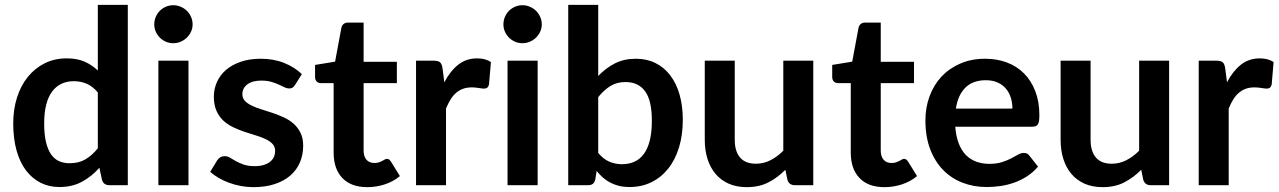

<svg xmlns="http://www.w3.org/2000/svg" viewBox="-20 -763 5270 791"><path d="M383 -382Q362 -407.5 337.2 -418Q312.5 -428.5 284 -428.5Q256 -428.5 233.5 -418Q211 -407.5 195 -386.2Q179 -365 170.5 -332.2Q162 -299.5 162 -255Q162 -210 169.2 -178.8Q176.5 -147.5 190 -127.8Q203.5 -108 223 -99.2Q242.5 -90.5 266.5 -90.5Q305 -90.5 332 -106.5Q359 -122.5 383 -152ZM506.5 -743V0H431Q406.5 0 400 -22.5L389.5 -72Q358.5 -36.5 318.2 -14.5Q278 7.5 224.5 7.5Q182.5 7.5 147.5 -10Q112.5 -27.5 87.2 -60.8Q62 -94 48.2 -143Q34.5 -192 34.5 -255Q34.5 -312 50 -361Q65.5 -410 94.5 -446Q123.5 -482 164 -502.2Q204.5 -522.5 255 -522.5Q298 -522.5 328.5 -509Q359 -495.5 383 -472.5V-743Z M756.5 -513V0H632.5V-513ZM773.5 -662.5Q773.5 -646.5 767 -632.5Q760.5 -618.5 749.8 -608Q739 -597.5 724.5 -591.2Q710 -585 693.5 -585Q677.5 -585 663.2 -591.2Q649 -597.5 638.5 -608Q628 -618.5 621.8 -632.5Q615.5 -646.5 615.5 -662.5Q615.5 -679 621.8 -693.5Q628 -708 638.5 -718.5Q649 -729 663.2 -735.2Q677.5 -741.5 693.5 -741.5Q710 -741.5 724.5 -735.2Q739 -729 749.8 -718.5Q760.5 -708 767 -693.5Q773.5 -679 773.5 -662.5Z M1195.5 -413Q1190.5 -405 1185 -401.8Q1179.5 -398.5 1171 -398.5Q1162 -398.5 1151.8 -403.5Q1141.5 -408.5 1128 -414.8Q1114.5 -421 1097.2 -426Q1080 -431 1056.5 -431Q1020 -431 999.2 -415.5Q978.5 -400 978.5 -375Q978.5 -358.5 989.2 -347.2Q1000 -336 1017.8 -327.5Q1035.5 -319 1058 -312.2Q1080.5 -305.5 1103.8 -297.5Q1127 -289.5 1149.5 -279.2Q1172 -269 1189.8 -253.2Q1207.5 -237.5 1218.2 -215.5Q1229 -193.5 1229 -162.5Q1229 -125.5 1215.8 -94.2Q1202.5 -63 1176.5 -40.2Q1150.5 -17.5 1112.2 -4.8Q1074 8 1024 8Q997.5 8 972.2 3.2Q947 -1.5 923.8 -10Q900.5 -18.5 880.8 -30Q861 -41.5 846 -55L874.5 -102Q880 -110.5 887.5 -115Q895 -119.5 906.5 -119.5Q918 -119.5 928.2 -113Q938.5 -106.5 952 -99Q965.5 -91.5 983.8 -85Q1002 -78.5 1030 -78.5Q1052 -78.5 1067.8 -83.8Q1083.5 -89 1093.8 -97.5Q1104 -106 1108.8 -117.2Q1113.5 -128.5 1113.5 -140.5Q1113.5 -158.5 1102.8 -170Q1092 -181.5 1074.2 -190Q1056.5 -198.5 1033.8 -205.2Q1011 -212 987.2 -220Q963.5 -228 940.8 -238.8Q918 -249.5 900.2 -266Q882.5 -282.5 871.8 -306.5Q861 -330.5 861 -364.5Q861 -396 873.5 -424.5Q886 -453 910.2 -474.2Q934.5 -495.5 970.8 -508.2Q1007 -521 1054.5 -521Q1107.5 -521 1151 -503.5Q1194.5 -486 1223.5 -457.5Z M1493 8Q1426 8 1390.2 -29.8Q1354.5 -67.5 1354.5 -134V-420.5H1302Q1292 -420.5 1285 -427Q1278 -433.5 1278 -446.5V-495.5L1360.5 -509L1386.5 -649Q1389 -659 1396 -664.5Q1403 -670 1414 -670H1478V-508.5H1615V-420.5H1478V-142.5Q1478 -118.5 1489.8 -105Q1501.5 -91.5 1522 -91.5Q1533.5 -91.5 1541.2 -94.2Q1549 -97 1554.8 -100Q1560.5 -103 1565 -105.8Q1569.5 -108.5 1574 -108.5Q1579.5 -108.5 1583 -105.8Q1586.5 -103 1590.5 -97.5L1627.5 -37.5Q1600.5 -15 1565.5 -3.5Q1530.5 8 1493 8Z M1810.5 -424Q1834.5 -470 1867.5 -496.2Q1900.5 -522.5 1945.5 -522.5Q1981 -522.5 2002.5 -507L1994.5 -414.5Q1992 -405.5 1987.2 -401.8Q1982.5 -398 1974.5 -398Q1967 -398 1952.2 -400.5Q1937.5 -403 1923.5 -403Q1903 -403 1887 -397Q1871 -391 1858.2 -379.8Q1845.5 -368.5 1835.8 -352.5Q1826 -336.5 1817.5 -316V0H1694V-513H1766.5Q1785.5 -513 1793 -506.2Q1800.5 -499.5 1803 -482Z M2195 -513V0H2071V-513ZM2212 -662.5Q2212 -646.5 2205.5 -632.5Q2199 -618.5 2188.2 -608Q2177.5 -597.5 2163 -591.2Q2148.5 -585 2132 -585Q2116 -585 2101.8 -591.2Q2087.5 -597.5 2077 -608Q2066.5 -618.5 2060.2 -632.5Q2054 -646.5 2054 -662.5Q2054 -679 2060.2 -693.5Q2066.5 -708 2077 -718.5Q2087.5 -729 2101.8 -735.2Q2116 -741.5 2132 -741.5Q2148.5 -741.5 2163 -735.2Q2177.5 -729 2188.2 -718.5Q2199 -708 2205.5 -693.5Q2212 -679 2212 -662.5Z M2444.5 -133Q2465.5 -107.5 2490.2 -97Q2515 -86.5 2542.5 -86.5Q2571 -86.5 2593.8 -96.8Q2616.5 -107 2632.5 -128.8Q2648.5 -150.5 2657 -184.2Q2665.5 -218 2665.5 -265Q2665.5 -349.5 2637.5 -387.2Q2609.5 -425 2557 -425Q2521.5 -425 2495 -408.8Q2468.5 -392.5 2444.5 -363ZM2444.5 -450Q2475.5 -482.5 2513.2 -501.8Q2551 -521 2599.5 -521Q2644 -521 2679.8 -503.5Q2715.5 -486 2740.8 -453.2Q2766 -420.5 2779.5 -374Q2793 -327.5 2793 -269.5Q2793 -207 2777.5 -156Q2762 -105 2733.2 -68.8Q2704.5 -32.5 2664 -12.5Q2623.5 7.5 2574 7.5Q2550 7.5 2530.5 2.8Q2511 -2 2494.5 -10.5Q2478 -19 2464.2 -31.2Q2450.5 -43.5 2438 -58.5L2432.5 -24Q2429.5 -11 2422.2 -5.5Q2415 0 2402.5 0H2321V-743H2444.5Z M3330.5 -513V0H3255Q3230.5 0 3224 -22.5L3215.5 -63.5Q3184 -31.5 3146 -11.8Q3108 8 3056.5 8Q3014.5 8 2982.2 -6.2Q2950 -20.5 2928 -46.5Q2906 -72.5 2894.8 -108.2Q2883.5 -144 2883.5 -187V-513H3007V-187Q3007 -140 3028.8 -114.2Q3050.5 -88.5 3094 -88.5Q3126 -88.5 3154 -102.8Q3182 -117 3207 -142V-513Z M3623.5 8Q3556.5 8 3520.8 -29.8Q3485 -67.5 3485 -134V-420.5H3432.5Q3422.5 -420.5 3415.5 -427Q3408.5 -433.5 3408.5 -446.5V-495.5L3491 -509L3517 -649Q3519.5 -659 3526.5 -664.5Q3533.5 -670 3544.5 -670H3608.5V-508.5H3745.5V-420.5H3608.5V-142.5Q3608.5 -118.5 3620.2 -105Q3632 -91.5 3652.5 -91.5Q3664 -91.5 3671.8 -94.2Q3679.5 -97 3685.2 -100Q3691 -103 3695.5 -105.8Q3700 -108.5 3704.5 -108.5Q3710 -108.5 3713.5 -105.8Q3717 -103 3721 -97.5L3758 -37.5Q3731 -15 3696 -3.5Q3661 8 3623.5 8Z M4151 -315.5Q4151 -339.5 4144.2 -360.8Q4137.5 -382 4124 -398Q4110.5 -414 4089.8 -423.2Q4069 -432.5 4041.5 -432.5Q3988 -432.5 3957.2 -402Q3926.5 -371.5 3918 -315.5ZM3915.5 -241Q3918.5 -201.5 3929.5 -172.8Q3940.5 -144 3958.5 -125.2Q3976.5 -106.5 4001.2 -97.2Q4026 -88 4056 -88Q4086 -88 4107.8 -95Q4129.5 -102 4145.8 -110.5Q4162 -119 4174.2 -126Q4186.5 -133 4198 -133Q4213.5 -133 4221 -121.5L4256.5 -76.5Q4236 -52.5 4210.5 -36.2Q4185 -20 4157.2 -10.2Q4129.5 -0.5 4100.8 3.5Q4072 7.5 4045 7.5Q3991.5 7.5 3945.5 -10.2Q3899.5 -28 3865.5 -62.8Q3831.5 -97.5 3812 -148.8Q3792.5 -200 3792.5 -267.5Q3792.5 -320 3809.5 -366.2Q3826.5 -412.5 3858.2 -446.8Q3890 -481 3935.8 -501Q3981.5 -521 4039 -521Q4087.5 -521 4128.5 -505.5Q4169.5 -490 4199 -460.2Q4228.5 -430.5 4245.2 -387.2Q4262 -344 4262 -288.5Q4262 -260.5 4256 -250.8Q4250 -241 4233 -241Z M4796.5 -513V0H4721Q4696.5 0 4690 -22.5L4681.5 -63.5Q4650 -31.5 4612 -11.8Q4574 8 4522.5 8Q4480.5 8 4448.2 -6.2Q4416 -20.5 4394 -46.5Q4372 -72.5 4360.8 -108.2Q4349.5 -144 4349.5 -187V-513H4473V-187Q4473 -140 4494.8 -114.2Q4516.5 -88.5 4560 -88.5Q4592 -88.5 4620 -102.8Q4648 -117 4673 -142V-513Z M5035 -424Q5059 -470 5092 -496.2Q5125 -522.5 5170 -522.5Q5205.5 -522.5 5227 -507L5219 -414.5Q5216.5 -405.5 5211.8 -401.8Q5207 -398 5199 -398Q5191.5 -398 5176.8 -400.5Q5162 -403 5148 -403Q5127.5 -403 5111.5 -397Q5095.5 -391 5082.8 -379.8Q5070 -368.5 5060.2 -352.5Q5050.5 -336.5 5042 -316V0H4918.5V-513H4991Q5010 -513 5017.5 -506.2Q5025 -499.5 5027.5 -482Z"/></svg>

Font: LatoLatin
Style: Bold
Weight: 700
Designer: Lukasz Dziedzic with Adam Twardoch and Botio Nikoltchev
Foundry: tyPoland Lukasz Dziedzic
Version: Version 2.015; 2015-08-06; http://www.latofonts.com/